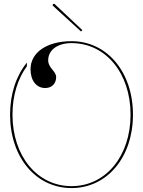

<svg xmlns="http://www.w3.org/2000/svg" viewBox="-20 -977 745 1000"><path d="M409 -820 265 -955.5C262 -958.5 258 -957 256.5 -955.5C255 -954 252.5 -950 255.5 -947L402 -813ZM352.5 -762.5C224.5 -762.5 139 -704 139 -616.5C139 -557.5 169.5 -518.5 215.5 -518.5C249.5 -518.5 272.5 -541.5 272.5 -575.5C272.5 -606.5 231 -622.5 231 -663C231 -716.5 279.5 -752.5 352.5 -752.5C530.5 -752.5 660 -596 660 -380C660 -164 531 -7.5 352.5 -7.5C174 -7.5 45 -164 45 -380C45 -480 72.5 -567 120 -632V-651C65 -583.5 32.5 -489 32.5 -380C32.5 -158 167 2.5 352.5 2.5C538 2.5 672.5 -158 672.5 -380C672.5 -602 537.5 -762.5 352.5 -762.5Z"/></svg>

Font: ZnikomitNo24
Style: Regular
Weight: 500
Designer: gluk
Foundry: gluk
Version: Version 0.55